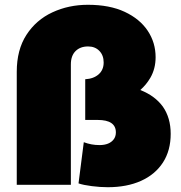

<svg xmlns="http://www.w3.org/2000/svg" viewBox="-20 -772 754 802"><path d="M430 10Q399 10 363.5 5.5Q328 1 308 -6L330 -178Q346 -172 362 -169Q378 -166 396 -166Q416 -166 431 -172Q446 -178 455 -190Q464 -202 464 -219Q464 -245 445 -258Q426 -271 388 -271H336V-441Q371 -443 392 -461.5Q413 -480 413 -511Q413 -541 395 -559.5Q377 -578 348 -578Q315 -578 295.5 -558.5Q276 -539 276 -503V0H50V-472Q50 -564 90.5 -626.5Q131 -689 199 -720.5Q267 -752 347 -752Q438 -752 501 -722.5Q564 -693 597 -643.5Q630 -594 630 -533Q630 -485 608 -447Q591 -418 566 -396Q627 -372 660 -327Q693 -280 693 -213Q693 -143 660.5 -93Q628 -43 569 -16.5Q510 10 430 10Z"/></svg>

Font: Montserrat Thin Black
Style: Regular
Weight: 900
Version: Version 9.000